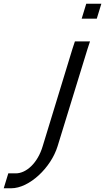

<svg xmlns="http://www.w3.org/2000/svg" viewBox="-83 -804 564 1030"><path d="M395.2 -704H355.2L379.7 -784H419.7H420.7H460.7L436.2 -704H396.2ZM306 -543 318.9 -582H399.9L386.7 -542L226.1 -20C190.6 96 74 206 -23 206H-63L-38.5 126H1.5C58.5 126 119.6 70 146.1 -20Z"/></svg>

Font: Nordica Plus
Style: NordicaClassicLtExtObl
Weight: 300
Version: Version 1.01